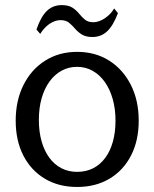

<svg xmlns="http://www.w3.org/2000/svg" viewBox="-20 -720 608 756"><path d="M283.7 16.2Q210.9 16.2 156.5 -16.4Q102 -49 71.9 -107.7Q41.8 -166.5 41.8 -244.8Q41.8 -324.2 72.5 -385.4Q103.1 -446.6 157.8 -481.2Q212.4 -515.8 283.7 -515.8Q355.4 -515.8 410 -481.2Q464.6 -446.6 495.4 -385.4Q526.2 -324.2 526.2 -244.8Q526.2 -166.7 496.1 -107.9Q465.9 -49.1 411.4 -16.5Q356.9 16.2 283.7 16.2ZM283.7 -43.3Q318.4 -43.3 346.4 -57.3Q374.3 -71.4 394.1 -98Q413.9 -124.5 424.3 -161.7Q434.8 -199 434.8 -244.8Q434.8 -291.3 423.8 -329.9Q412.9 -368.5 392.8 -397Q372.6 -425.5 344.9 -441.1Q317.1 -456.8 283.7 -456.8Q250.1 -456.8 222.4 -441.6Q194.8 -426.5 174.6 -398.5Q154.5 -370.6 143.7 -332.3Q133 -294.1 133 -247.9Q133 -201.6 143.7 -163.8Q154.4 -126 174.2 -99Q194 -72.1 221.7 -57.7Q249.4 -43.3 283.7 -43.3ZM344.1 -574.3Q317.7 -574.3 301.9 -584.4Q286.1 -594.5 275.1 -607.5Q264.1 -620.5 251.6 -630.6Q239.2 -640.7 218.8 -640.7Q204.6 -640.7 190.2 -634.4Q175.7 -628.1 162.5 -616Q149.2 -603.9 138.4 -586.5L123.6 -603.8Q140.4 -653.6 164.2 -676.7Q188.1 -699.9 222.8 -699.9Q249.6 -699.9 265.2 -689.8Q280.7 -679.7 291.5 -666.2Q302.4 -652.7 314.6 -642.6Q326.9 -632.5 347.1 -632.5Q360.6 -632.5 375.7 -638.8Q390.7 -645.2 404.9 -657.3Q419.2 -669.5 429.5 -686.8L444.4 -668.4Q425.6 -618.7 401.7 -596.5Q377.8 -574.3 344.1 -574.3Z"/></svg>

Font: Russolo 10pt ExtraLight
Style: Regular
Weight: 200
Designer: Micah Stupak-Hahn
Version: Version 1.000